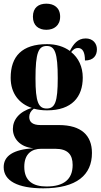

<svg xmlns="http://www.w3.org/2000/svg" viewBox="-27 -789 547 1044"><path d="M225 -627C266 -627 300 -650 300 -698C300 -748 266 -769 225 -769C183 -769 152 -748 152 -698C152 -650 183 -627 225 -627ZM208 235C390 235 473 162 473 43C473 -53 415 -109 293 -109H193C151 -109 132 -125 132 -153C132 -170 140 -186 157 -198C179 -192 203 -189 229 -189C364 -189 423 -262 423 -367C423 -426 400 -474 360 -506C373 -522 383 -528 397 -528C422 -528 435 -506 435 -460C482 -460 500 -488 500 -521C500 -553 478 -580 439 -580C395 -580 372 -549 353 -512C320 -536 278 -549 229 -549C93 -549 31 -483 31 -366C31 -281 77 -225 146 -202C77 -182 43 -137 43 -88C43 -37 81 11 155 17C46 24 -7 58 -7 120C-7 194 69 235 208 235ZM227 -199C182 -199 166 -234 166 -363C166 -502 182 -539 227 -539C271 -539 287 -503 287 -364C287 -234 272 -199 227 -199ZM226 225C155 225 105 197 105 118C105 46 147 20 197 20H273C341 20 368 51 368 108C368 186 320 225 226 225Z"/></svg>

Font: Noto Serif Display Condensed ExtraBold
Style: Regular
Weight: 800
Width: 3
Designer: Monotype Design Team
Foundry: Monotype Imaging Inc.
Version: Version 2.009